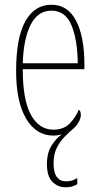

<svg xmlns="http://www.w3.org/2000/svg" viewBox="-20 -562 419 810"><path d="M257 228Q224 228 201 205Q178 182 178 130Q178 82 198.5 50.5Q219 19 241 5Q223 10 205 10Q133 10 90.5 -61Q48 -132 48 -262Q48 -403 87 -472.5Q126 -542 197 -542Q266 -542 301 -474.5Q336 -407 336 -291V-270H76Q76 -140 110.5 -77.5Q145 -15 205 -15Q249 -15 274.5 -41.5Q300 -68 312 -99Q316 -97 318.5 -92Q321 -87 321 -77Q321 -62 311 -45.5Q301 -29 290 -20Q271 -4 251.5 16Q232 36 219 63Q206 90 206 127Q206 167 220 185Q234 203 258 203Q272 203 282.5 200Q293 197 306 189V215Q294 222 283.5 225Q273 228 257 228ZM308 -295Q307 -394 281.5 -455.5Q256 -517 197 -517Q139 -517 109 -457Q79 -397 76 -295Z"/></svg>

Font: Noto Serif Georgian ExtraCondensed Thin
Style: Regular
Weight: 100
Width: 2
Designer: Monotype Design Team, Akaki Razmadze
Foundry: Google LLC
Version: Version 2.003; ttfautohint (v1.8.4.7-5d5b)